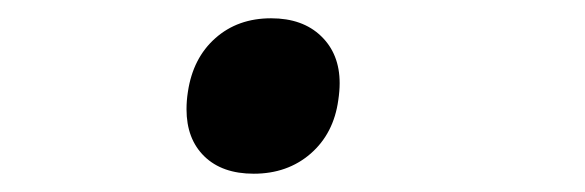

<svg xmlns="http://www.w3.org/2000/svg" viewBox="-20 -176 640 210"><path d="M184 -56.5Q184 -66 185.5 -75.5Q191 -112.5 215.5 -134.2Q240 -156 276.5 -156Q311 -156 331.2 -136.5Q351.5 -117 351.5 -85Q351.5 -76.5 350 -66.5Q345 -30 319.8 -8Q294.5 14 257.5 14Q223 14 203.5 -5Q184 -24 184 -56.5Z"/></svg>

Font: JuliaMono Light
Style: Italic
Weight: 300
Italic angle: -9°
Monospace: yes
Designer: cormullion
Foundry: corm
Version: Version 0.054; ttfautohint (v1.8.4)